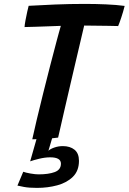

<svg xmlns="http://www.w3.org/2000/svg" viewBox="-20 -688 642 958"><path d="M164.5 249.5Q125.5 249.5 99.8 244.8Q74 240 67 238L96 169Q108 173.5 132.2 177.8Q156.5 182 172.5 182Q222.5 182 253.2 170.5Q284 159 284 128.5Q284 97 230.5 97Q205 97 175.2 104.2Q145.5 111.5 130.5 117L162 6.5Q149.5 7 141 7Q149 -30 163.2 -90.2Q177.5 -150.5 195 -220.8Q212.5 -291 230.2 -359.8Q248 -428.5 262.5 -483Q268.5 -505.5 273.8 -524.8Q279 -544 283.5 -559Q258 -558 224.8 -556.8Q191.5 -555.5 159 -554.5Q126.5 -553.5 102.5 -553Q103 -564.5 107.2 -586.8Q111.5 -609 116 -630Q120.5 -651 123 -659Q180.5 -662.5 254.5 -665.5Q328.5 -668.5 403 -668.5Q457.5 -668.5 509 -666.2Q560.5 -664 602 -658.5Q594.5 -628.5 585.2 -600.8Q576 -573 569.5 -558Q556 -558.5 525 -559Q494 -559.5 459.5 -559.8Q425 -560 400 -560.5Q395 -539 384 -492.2Q373 -445.5 358.8 -385Q344.5 -324.5 329.8 -261Q315 -197.5 302 -141.2Q289 -85 280.5 -47.2Q272 -9.5 270 -1.5Q258.5 0.5 240 2L221.5 64.5Q230 55.5 250.8 48.2Q271.5 41 293.5 41Q329.5 41 351.8 59Q374 77 374 114.5Q374 164 344 193.8Q314 223.5 266.2 236.5Q218.5 249.5 164.5 249.5Z"/></svg>

Font: Grandstander Medium
Style: Italic
Weight: 500
Italic angle: -15°
Designer: Tyler Finck
Foundry: Etcetera Type Co
Version: Version 1.200; ttfautohint (v1.8.3)